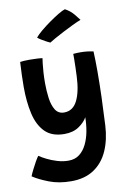

<svg xmlns="http://www.w3.org/2000/svg" viewBox="-119 -811 765 1139"><g transform="rotate(-10 263.5 -242.0)"><path d="M216 263.5Q142 263.5 83.2 240.8Q24.5 218 -11.5 194Q-6.5 180 4.8 157.5Q16 135 28.2 113.2Q40.5 91.5 48.5 81Q64.5 92 92.2 106Q120 120 153.5 130.2Q187 140.5 221 140.5Q260 140.5 286.8 120Q313.5 99.5 330.2 65.2Q347 31 354.8 -11Q362.5 -53 363 -96Q347.5 -67.5 312.5 -43.5Q277.5 -19.5 225 -19.5Q149.5 -19.5 108.2 -61.2Q67 -103 50.8 -174.5Q34.5 -246 34.5 -336Q34.5 -370.5 35.8 -408Q37 -445.5 39.5 -486Q47.5 -487.5 63 -488.5Q78.5 -489.5 96.5 -489.5Q120 -489.5 142.8 -488.2Q165.5 -487 174 -485Q172.5 -477.5 169.8 -454.8Q167 -432 165 -400.8Q163 -369.5 163 -336.5Q163 -291 168.8 -247Q174.5 -203 192.2 -174.2Q210 -145.5 245 -145.5Q298 -145.5 324.5 -198.2Q351 -251 355 -341Q356.5 -368 357.2 -397.8Q358 -427.5 358.2 -450.2Q358.5 -473 358 -478.5Q380 -480.5 400 -480.5Q441 -480.5 479 -472Q481.5 -420.5 481.5 -353Q481.5 -282.5 478.8 -197.2Q476 -112 471.5 -28Q467 57.5 438 123.2Q409 189 353.8 226.2Q298.5 263.5 216 263.5ZM355 -748Q386 -731.5 407.5 -705.5Q429 -679.5 435.5 -670Q414.5 -662 384.8 -647.8Q355 -633.5 324.2 -617.5Q293.5 -601.5 269.5 -588Q245.5 -574.5 236 -568Q231 -570 215.5 -578Q200 -586 184.8 -595.5Q169.5 -605 163.5 -611Q176.5 -627 202.2 -648.5Q228 -670 257.8 -691Q287.5 -712 313.8 -727.8Q340 -743.5 355 -748Z"/></g></svg>

Font: Grandstander SemiBold
Style: Regular
Weight: 600
Designer: Tyler Finck
Foundry: Etcetera Type Co
Version: Version 1.200; ttfautohint (v1.8.3)